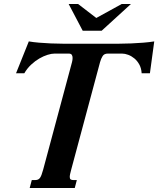

<svg xmlns="http://www.w3.org/2000/svg" viewBox="-20 -933 786 953"><path d="M250.5 -667Q235.8 -667 216.1 -660.9Q196.3 -654.8 175.5 -642.8Q154.8 -630.9 135 -612.5Q115.2 -594.2 100.6 -569.3H59.6L123 -727.5Q145 -723.6 173.6 -721.2Q202.1 -718.8 231.9 -717.5Q261.7 -716.3 289.6 -716.1Q317.4 -715.8 337.9 -715.8H524.9Q545.4 -715.8 573.2 -716.1Q601.1 -716.3 631.6 -717.5Q662.1 -718.8 691.9 -721.2Q721.7 -723.6 745.6 -727.5L724.1 -569.3H683.1Q681.6 -594.2 671.6 -612.5Q661.6 -630.9 647.2 -642.8Q632.8 -654.8 616.5 -660.9Q600.1 -667 585.9 -667H515.1Q497.1 -667 489.3 -654.5Q481.4 -642.1 476.6 -624.5L333.5 -91.3Q330.1 -78.6 328.1 -69.6Q326.2 -60.5 326.2 -54.7Q326.2 -45.4 331.1 -42.2Q335.9 -39.1 346.7 -39.1H361.3L351.1 0H127.4L137.7 -39.1H152.3Q161.1 -39.1 167.2 -41.3Q173.3 -43.5 177.7 -49.1Q182.1 -54.7 186 -64.9Q189.9 -75.2 194.3 -91.3L337.4 -624.5Q340.3 -635.3 340.3 -645.5Q340.3 -655.3 336.2 -661.1Q332 -667 321.3 -667ZM458 -843.8 584 -913.1H629.9L484.4 -780.3H390.6L320.8 -913.1H367.7Z"/></svg>

Font: Arian AMU Serif
Style: Bold Italic
Weight: 700
Italic angle: -15°
Designer: Ruben Hakobyan (Tarumian)
Foundry: Ruben Hakobyan (Tarumian)
Version: Version 1.002